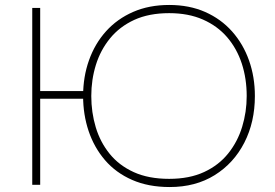

<svg xmlns="http://www.w3.org/2000/svg" viewBox="-20 -745 1108 774"><path d="M664 9Q578 9 512.5 -19.8Q447 -48.5 403.2 -99.5Q359.5 -150.5 337.2 -216.8Q315 -283 315 -358Q315 -435.5 338.8 -502.2Q362.5 -569 407.5 -619Q452.5 -669 516.8 -697Q581 -725 662 -725Q743 -725 807 -696.8Q871 -668.5 915.8 -618Q960.5 -567.5 984 -501Q1007.5 -434.5 1007.5 -358Q1007.5 -253 965 -170Q922.5 -87 845.5 -39Q768.5 9 664 9ZM110 0Q110 -61 110 -117Q110 -173 110 -238V-475Q110 -540.5 110 -596.5Q110 -652.5 110 -713H142Q142 -652.5 142 -596.5Q142 -540.5 142 -475V-238Q142 -173 142 -117Q142 -61 142 0ZM121 -347V-378H331V-347ZM662 -24Q743.5 -24 802.8 -51.5Q862 -79 900 -126.5Q938 -174 956.2 -233.8Q974.5 -293.5 974.5 -358Q974.5 -428 954.8 -488.5Q935 -549 895.8 -594.8Q856.5 -640.5 798 -666.2Q739.5 -692 662 -692Q580.5 -692 521.2 -664.8Q462 -637.5 423.5 -590.2Q385 -543 366.5 -483.2Q348 -423.5 348 -358Q348 -292 366 -232Q384 -172 422 -125Q460 -78 519.5 -51Q579 -24 662 -24Z"/></svg>

Font: Commissioner Thin
Style: Regular
Weight: 100
Designer: Kostas Bartsokas
Foundry: Kostas Bartsokas
Version: Version 1.001;gftools[0.9.23]